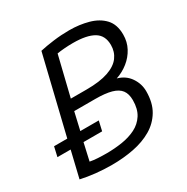

<svg xmlns="http://www.w3.org/2000/svg" viewBox="-169 -838 954 982"><g transform="rotate(-30 308.5 -347.0)"><path d="M216 6Q167 6 120.5 1Q74 -4 34 -13L71 -168H-7L6 -225H84L194 -680Q229 -688 275.5 -694Q322 -700 369 -700Q429 -700 481.5 -685.5Q534 -671 566 -637Q598 -603 598 -543Q598 -500 579 -464.5Q560 -429 528 -403.5Q496 -378 457 -365Q504 -352 529.5 -314.5Q555 -277 555 -233Q555 -165 527.5 -119Q500 -73 453 -45.5Q406 -18 345 -6Q284 6 216 6ZM221 -59Q268 -59 313 -66Q358 -73 394 -91Q430 -109 451.5 -142.5Q473 -176 473 -228Q473 -265 456.5 -287Q440 -309 404 -319Q368 -329 310 -329H185L161 -225H270L257 -168H147L124 -66Q144 -62 169 -60.5Q194 -59 221 -59ZM202 -393H295Q374 -393 423 -410Q472 -427 494.5 -457.5Q517 -488 517 -528Q517 -585 475.5 -609.5Q434 -634 353 -634Q327 -634 302 -632Q277 -630 259 -627Z"/></g></svg>

Font: Ubuntu Sans
Style: Italic
Weight: 400
Italic angle: -13.5°
Designer: Dalton Maag Ltd
Foundry: Dalton Maag Ltd
Version: Version 1.006